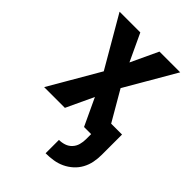

<svg xmlns="http://www.w3.org/2000/svg" viewBox="-218 -616 936 936"><g transform="rotate(45 250.0 -148.5)"><path d="M274 223V131Q293 131 311 125Q329 119 342 105Q355 91 360 72.5Q365 54 365 35V0H316L250 -141L184 0H41L192 -260L41 -520H184L250 -379L316 -520H459L308 -260L398 -105H473V35Q473 61 468 86.5Q463 112 450.5 135Q438 158 418.5 175.5Q399 193 375.5 204Q352 215 326 219Q300 223 274 223Z"/></g></svg>

Font: Iosevka Extrabold
Style: Regular
Weight: 800
Monospace: yes
Designer: Belleve Invis
Foundry: Belleve Invis
Version: Version 32.5.0; ttfautohint (v1.8.4)